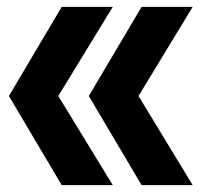

<svg xmlns="http://www.w3.org/2000/svg" viewBox="-20 -540 606 560"><path d="M160 0 6 -260 160 -520H309L150 -260L309 0ZM393 0 239 -260 393 -520H542L384 -260L542 0Z"/></svg>

Font: M PLUS 2 ExtraBold
Style: Regular
Weight: 800
Version: Version 1.001